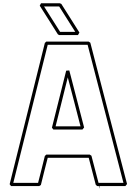

<svg xmlns="http://www.w3.org/2000/svg" viewBox="-20 -1131 838 1177"><path d="M575.7 9.8Q573.2 7.3 571.3 5.6Q569.3 3.9 566.9 1.5Q556.2 -40 545.4 -81.1Q534.7 -122.1 523.9 -163.6H272.5Q261.7 -121.6 251.2 -80.1Q240.7 -38.6 230.5 3.4Q228 4.9 225.3 6.3Q222.7 7.8 220.2 9.8H47.9Q45.4 6.8 43.5 3.9Q41.5 1 39.1 -1.5Q93.3 -218.3 147.2 -434.8Q201.2 -651.4 254.9 -867.7Q257.3 -870.1 259.3 -871.8Q261.2 -873.5 263.7 -876H523.4Q525.9 -874 528.6 -872.6Q531.2 -871.1 533.7 -869.1Q589.8 -652.8 646 -436.3Q702.1 -219.7 758.8 -2.9Q756.3 0 753.7 3.2Q751 6.3 748.5 9.8H588.9L593.3 25.9Q590.8 22 589.1 17.8Q587.4 13.7 585.4 9.8ZM736.8 -9.8 517.1 -856.4H272.5L61.5 -9.8H213.4Q224.1 -51.3 234.4 -92.3Q244.6 -133.3 254.9 -174.8Q257.3 -177.2 259.3 -179Q261.2 -180.7 263.7 -183.1H530.3Q532.7 -181.2 535.4 -179.7Q538.1 -178.2 540.5 -176.3L584 -9.8ZM485.4 -336.9H307.1Q304.7 -339.8 302.7 -342.8Q300.8 -345.7 298.3 -348.1Q320.3 -436 342 -522.9Q363.8 -609.9 385.7 -697.8L404.8 -699.2Q427.7 -611.3 450.2 -524.4Q472.7 -437.5 495.6 -349.6ZM231.4 -1110.8H347.2Q349.6 -1109.9 351.6 -1108.9Q353.5 -1107.9 356 -1106.9Q383.8 -1063 411.4 -1019.5Q439 -976.1 466.8 -931.6Q464.4 -927.7 462.4 -923.8Q460.4 -919.9 458 -916H342.3Q338.9 -918.5 334.5 -920.9Q306.6 -965.3 279.1 -1008.8Q251.5 -1052.2 223.6 -1096.2ZM320.8 -356.4H473.6Q454.1 -432.1 434.8 -506.6Q415.5 -581.1 395.5 -656.7ZM250 -1091.3 348.6 -935.5H441.4Q416.5 -974.6 392.1 -1013.4Q367.7 -1052.2 342.8 -1091.3Z"/></svg>

Font: Preussische VI 9 Linie
Style: Regular
Weight: 400
Designer: Peter Wiegel
Foundry: Peter Wiegel
Version: Version 1.000 2009 initial release